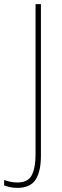

<svg xmlns="http://www.w3.org/2000/svg" viewBox="-81 -734 301 929"><path d="M3 175Q-16 175 -32 171.5Q-48 168 -61 163V137Q-47 142 -30.5 145.5Q-14 149 3 149Q55 149 73 113Q91 77 91 15V-714H117V20Q117 95 91.5 135Q66 175 3 175Z"/></svg>

Font: Noto Sans Telugu Condensed Thin
Style: Regular
Weight: 100
Width: 3
Designer: Jelle Bosma - Monotype Design Team
Foundry: Monotype Imaging Inc.
Version: Version 2.005; ttfautohint (v1.8.4.7-5d5b)